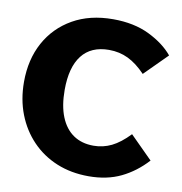

<svg xmlns="http://www.w3.org/2000/svg" viewBox="-82 -797 848 894"><g transform="rotate(10 342.0 -350.0)"><path d="M667 -102Q614 -44 548 -12Q482 20 395 20Q312 20 244 -8Q176 -36 126.5 -87.5Q77 -139 50 -208.5Q23 -278 23 -361Q23 -467 67 -547.5Q111 -628 191.5 -674Q272 -720 382 -720Q481 -720 553.5 -684.5Q626 -649 667 -599L561 -493Q520 -536 478.5 -556Q437 -576 388 -576Q303 -576 259.5 -520Q216 -464 216 -357Q216 -282 237 -230Q258 -178 297.5 -151Q337 -124 393 -124Q438 -124 478 -143.5Q518 -163 561 -208Z"/></g></svg>

Font: Moderustic ExtraBold
Style: Regular
Weight: 800
Designer: Tural Alisoy
Foundry: TAFT Foundry
Version: Version 2.120